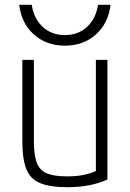

<svg xmlns="http://www.w3.org/2000/svg" viewBox="-20 -769 540 799"><path d="M259 10Q188 10 147 -7Q106 -24 89.5 -65.5Q73 -107 73 -180V-520H121V-182Q121 -124 133 -92Q145 -60 175 -47.5Q205 -35 259 -35Q287 -35 310 -38Q333 -41 354.5 -48Q376 -55 398 -66L379 -34V-520H427V-22Q392 -6 350.5 2Q309 10 259 10ZM250 -579Q173 -579 121 -625.5Q69 -672 60 -749H112Q121 -691 158 -657Q195 -623 250 -623Q305 -623 342 -657Q379 -691 388 -749H440Q431 -672 379 -625.5Q327 -579 250 -579Z"/></svg>

Font: M PLUS Code Latin Light
Style: Regular
Weight: 300
Designer: Coji Morishita
Foundry: UNDERFOREST DESIGN
Version: Version 1.002; ttfautohint (v1.8.3)